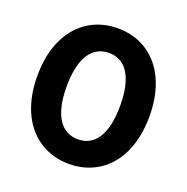

<svg xmlns="http://www.w3.org/2000/svg" viewBox="-129 -831 934 961"><g transform="rotate(20 338.5 -350.0)"><path d="M339 11C510 11 637 -119 637 -350C637 -581 510 -711 339 -711C168 -711 40 -581 40 -350C40 -119 168 11 339 11ZM339 -120C255 -120 196 -189 196 -350C196 -511 255 -580 339 -580C423 -580 481 -511 481 -350C481 -189 423 -120 339 -120Z"/></g></svg>

Font: Montserrat-Alt1
Style: Bold
Weight: 700
Designer: Differentunic
Foundry: Differentunic
Version: Version 7.222